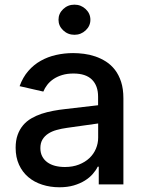

<svg xmlns="http://www.w3.org/2000/svg" viewBox="-20 -776 609 808"><path d="M230.1 12.1Q191.4 12.1 157.7 1.2Q123.9 -9.6 99.1 -30.7Q74.2 -51.8 60 -82.9Q45.8 -114 45.8 -154.1Q45.8 -185 54.2 -208.3Q62.5 -231.5 77.1 -248.8Q91.6 -266 111.7 -277.7Q131.7 -289.4 154.8 -297.1Q177.9 -304.7 203.5 -309.5Q229 -314.3 255 -317.1L392.8 -333.1V-369Q392.8 -415.5 366.8 -441.1Q340.9 -466.6 289.1 -466.6Q262.4 -466.6 241.5 -460.2Q220.5 -453.8 204.9 -443.2Q189.3 -432.5 178.8 -418.9Q168.3 -405.2 162.3 -390.6L62.5 -413.4Q76 -450.6 98.9 -477.1Q121.8 -503.6 151.5 -520.2Q181.1 -536.9 215.9 -544.7Q250.7 -552.6 287.6 -552.6Q309.3 -552.6 333.5 -549.5Q357.6 -546.5 381 -538.5Q404.5 -530.5 426 -516.9Q447.4 -503.2 463.8 -482.1Q480.1 -460.9 489.7 -431.5Q499.3 -402 499.3 -362.2V0H395.6V-74.6H391.3Q383.9 -59.3 370.4 -43.9Q356.9 -28.4 337 -16Q317.1 -3.6 290.5 4.3Q263.8 12.1 230.1 12.1ZM253.2 -73.2Q286.2 -73.2 312.3 -83.5Q338.4 -93.8 356.4 -110.8Q374.3 -127.8 383.7 -150.2Q393.1 -172.6 393.1 -196.7V-256.4L261.7 -237.9Q238.6 -234.7 218.2 -229Q197.8 -223.4 182.7 -213.4Q167.6 -203.5 158.7 -188.7Q149.9 -174 149.9 -152.7Q149.9 -133.2 157.5 -118.3Q165.1 -103.3 179 -93.2Q192.8 -83.1 211.8 -78.1Q230.8 -73.2 253.2 -73.2ZM293.3 -629.6Q265.6 -629.6 245.9 -648.3Q226.2 -666.9 226.2 -692.8Q226.2 -719.1 245.9 -737.7Q265.6 -756.4 293.3 -756.4Q320.7 -756.4 340.6 -737.7Q360.4 -719.1 360.4 -692.8Q360.4 -666.9 340.6 -648.3Q320.7 -629.6 293.3 -629.6Z"/></svg>

Font: Linik Sans Medium
Style: Regular
Weight: 500
Designer: Rasmus Andersson (font), Cristiano Sobral (main changes)
Foundry: rsms
Version: Version 3.018;June 1, 2022;FontCreator 14.0.0.2814 64-bit; t